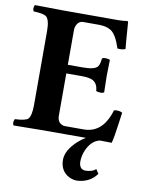

<svg xmlns="http://www.w3.org/2000/svg" viewBox="-95 -718 794 1019"><g transform="rotate(10 302.0 -208.5)"><path d="M497.1 176.8Q461.4 225.6 398.9 231.4Q393.1 231.9 388.2 231.9Q362.3 231.4 337.9 215.8Q299.3 189 298.8 136.2Q298.8 83 359.9 28.3Q378.9 11.7 398.4 0H165Q164.1 0 9.8 2Q1.5 -6.3 6.8 -25.4Q8.3 -29.8 9.8 -32.2Q66.4 -34.7 80.6 -47.9Q96.7 -65.4 97.2 -122.1V-522Q97.2 -585.9 75.7 -600.6Q59.6 -610.8 9.8 -612.8Q1.5 -621.1 6.8 -640.6Q8.3 -645 9.8 -647Q163.6 -645 164.1 -645H459Q486.3 -645 507.8 -648.9Q511.2 -647.5 512.2 -646Q513.2 -642.6 516.1 -594.2Q521 -523.4 523.9 -501Q505.9 -492.7 481 -496.1Q458.5 -566.9 428.2 -586.9Q402.8 -603 362.8 -603H277.8Q251.5 -603 240.2 -572.8Q236.8 -563 236.8 -554.2V-365.2H317.9Q380.9 -365.2 396.5 -384.8Q407.2 -399.4 409.2 -429.2Q417.5 -437.5 443.4 -432.6Q449.7 -431.2 452.1 -429.2Q450.2 -368.7 450.2 -342.8Q450.2 -322.8 452.1 -254.9Q443.8 -246.6 417.5 -251.5Q411.1 -252.9 409.2 -254.9Q406.2 -300.8 371.1 -312.5Q351.1 -318.8 317.9 -318.8H236.8V-89.8Q236.8 -56.6 263.7 -44.9Q271 -42 277.8 -42H378.9Q473.1 -42 512.7 -147.5Q516.6 -158.7 520 -169.9Q545.4 -175.3 564.9 -165Q562.5 -149.4 558.1 -114.7Q547.4 -32.7 538.1 2Q536.6 2 474.1 1Q429.7 11.2 404.8 65.9Q391.1 97.2 391.1 129.9Q392.6 170.9 425.8 171.9Q463.9 170.9 481.9 153.8Z"/></g></svg>

Font: Linux Libertine O
Style: Bold
Weight: 700
Designer: Philipp H. Poll
Foundry: Philipp H. Poll
Version: Version 5.0.0